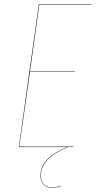

<svg xmlns="http://www.w3.org/2000/svg" viewBox="-20 -700 455 914"><path d="M415 -678.2H167L123 -361.8H335.9V-359.9H123L71.8 -2H329.1V0H304.2Q239.3 26.4 207 59.6Q174.8 92.8 174.8 137.2Q174.8 164.1 189.2 178Q203.6 191.9 227.1 191.9Q247.1 191.9 271 184.1V186Q247.1 193.8 227.1 193.8Q203.1 193.8 188 179.2Q172.9 164.6 172.9 137.2Q172.9 92.3 204.6 59.1Q236.3 25.9 300.3 0H69.8L165 -680.2H415Z"/></svg>

Font: Fira Sans Compressed Two
Style: Italic
Weight: 100
Width: 3
Italic angle: -8°
Designer: Carrois Corporate & Edenspiekermann AG
Foundry: Carrois Corporate GbR & Edenspiekermann AG
Version: Version 4.203;PS 004.203;hotconv 1.0.88;makeotf.lib2.5.64775